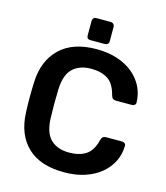

<svg xmlns="http://www.w3.org/2000/svg" viewBox="-128 -977 940 1085"><g transform="rotate(15 342.0 -434.5)"><path d="M300 -750Q278 -750 278 -772V-856Q278 -866 284 -872.5Q290 -879 300 -879H384Q394 -879 400.5 -872.5Q407 -866 407 -856V-772Q407 -762 400.5 -756Q394 -750 384 -750ZM348 10Q208 10 133.5 -61.5Q59 -133 54 -261Q52 -302 52 -349Q52 -396 54 -439Q59 -565 134.5 -637.5Q210 -710 348 -710Q416 -710 470 -692Q524 -674 562 -642.5Q600 -611 621 -569Q642 -527 643 -478Q644 -469 637.5 -463Q631 -457 622 -457H527Q516 -457 509.5 -462Q503 -467 499 -481Q482 -547 444 -571Q406 -595 347 -595Q279 -595 239.5 -557.5Q200 -520 197 -434Q194 -352 197 -266Q200 -180 239.5 -142.5Q279 -105 347 -105Q406 -105 444.5 -129.5Q483 -154 499 -219Q503 -233 509.5 -238Q516 -243 527 -243H622Q631 -243 637.5 -237Q644 -231 643 -222Q642 -173 621 -131Q600 -89 562 -57.5Q524 -26 470 -8Q416 10 348 10Z"/></g></svg>

Font: Fz Rubik Med
Style: Regular
Weight: 500
Designer: Hubert and Fischer
Foundry: Hubert and Fischer
Version: Vit hóa bi FontZin.com